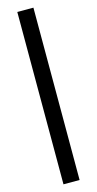

<svg xmlns="http://www.w3.org/2000/svg" viewBox="-157 -882 571 1135"><g transform="rotate(-15 129.0 -314.5)"><path d="M80.1 212.9V-841.8H178.7V212.9Z"/></g></svg>

Font: Gothic A1 SemiBold
Style: Regular
Weight: 600
Version: Version 2.50